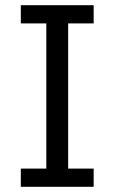

<svg xmlns="http://www.w3.org/2000/svg" viewBox="-20 -718 440 738"><path d="M340 0V-70H242V-628H340V-698H60V-628H158V-70H60V0Z"/></svg>

Font: IBMKR
Style: Regular
Weight: 400
Designer: Mike Abbink; Paul van der Laan; Pieter van Rosmalen; Wujin Sim; Chorong Kim; Dohee Lee;
Foundry: Sandoll Inc.
Version: Version 1.002